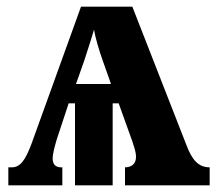

<svg xmlns="http://www.w3.org/2000/svg" viewBox="-20 -556 656 576"><path d="M5 0H167V-54C150 -53 138 -60 138 -80C138 -97 145 -119 150 -137L186 -246H205V0H318V-246H336L377 -132C382 -116 388 -101 388 -85C388 -64 374 -54 355 -54V0H609V-54C575 -54 556 -77 540 -119L377 -536H223L75 -126C56 -75 41 -54 15 -54H5ZM208 -304 233 -375C243 -406 255 -442 262 -467C266 -443 278 -402 289 -372L313 -304Z"/></svg>

Font: Noto Serif Condensed ExtraBold
Style: Regular
Weight: 800
Width: 3
Designer: Monotype Design Team
Foundry: Monotype Imaging Inc.
Version: Version 2.013